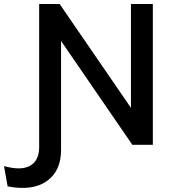

<svg xmlns="http://www.w3.org/2000/svg" viewBox="-129 -721 847 956"><path d="M66 -701H168L523 -184V-701H632V0H530L175 -517V26Q175 131 103.5 181Q32 231 -91 207L-109 106Q-22 130 22 103.5Q66 77 66 12Z"/></svg>

Font: LT Superior Semi-bold
Style: Regular
Weight: 600
Designer: Daniel Lyons
Foundry: LyonsType
Version: Version 1.0